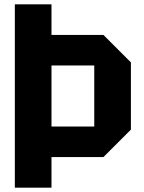

<svg xmlns="http://www.w3.org/2000/svg" viewBox="-20 -720 660 880"><path d="M48 140V-700H216V-560H454L580 -434V-126L454 0H216V140ZM216 -140H412V-420H216Z"/></svg>

Font: Tektur
Style: Bold
Weight: 700
Designer: Adam Jagosz
Foundry: Adam Jagosz
Version: Version 1.005;gftools[0.9.30]